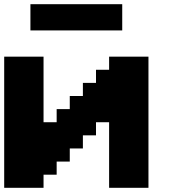

<svg xmlns="http://www.w3.org/2000/svg" viewBox="-20 -895 852 915"><path d="M500 0H687.5V-625H500V-562.5H437.5V-500H375V-437.5H312.5V-375H250V-312.5H187.5V-625H0V0H187.5V-62.5H250V-125H312.5V-187.5H375V-250H437.5V-312.5H500ZM125 -750H562.5V-875H125Z"/></svg>

Font: Faithful 32x
Style: Semibold
Weight: 400
Foundry: Faithful Resource Pack
Version: Version 1.0; January 27, 2023